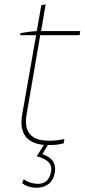

<svg xmlns="http://www.w3.org/2000/svg" viewBox="-20 -663 389 883"><path d="M179 3H182L149 56C189 66 222 85 215 126C208 167 184 186 145 182C121 179 104 173 89 161L82 179C91 188 109 197 138 200C171 203 221 193 232 131C239 89 222 62 175 46L200 4C226 5 253 2 273 -4L276 -24C251 -17 213 -14 183 -17C118 -23 90 -64 102 -135L165 -501H346L349 -520H169L190 -643L170 -639L149 -520C126 -519 91 -514 74 -510L73 -501H146L82 -136C67 -53 102 -4 179 3Z"/></svg>

Font: Fixel Text 20240404 Thin
Style: Italic
Weight: 100
Width: 4
Italic angle: -10°
Designer: AlfaBravo + MacPaw
Foundry: Kyrylo Tkachov, Marchela Mozhyna, Serhii Makarenko, Maria Weinstein, Zakhar Kryvoshyya
Version: Version 1.211;Glyphs 3.2 (3225)